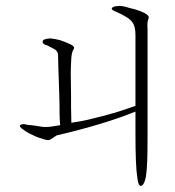

<svg xmlns="http://www.w3.org/2000/svg" viewBox="-20 -859 578 635"><path d="M468 -419Q468 -353 467 -328Q466 -296 462 -272Q457 -247 446 -244Q437 -244 434 -273Q428 -309 428 -419V-490Q325 -448 167 -411L146 -397Q139 -393 120 -400Q117 -401 114 -402Q111 -403 107.5 -404Q104 -405 102 -406Q99 -407 94 -409.5Q89 -412 87 -413Q81 -415 71 -421Q64 -425 59 -429Q40 -441 48 -446Q56 -451 71 -446Q85 -445 98.5 -443Q112 -441 117 -440Q122 -439 131.5 -439Q141 -439 151 -440.5Q161 -442 179 -445Q177 -467 177 -485Q177 -522 176 -546Q172 -660 172 -677Q172 -686 165 -693Q160 -697 136 -709Q121 -712 121 -721Q121 -731 147 -732Q164 -730 179 -726Q194 -721 205 -716Q230 -706 224 -697Q218 -689 216 -669Q214 -637 214 -617Q214 -608 214.5 -581Q215 -554 215 -543V-504Q215 -497 215.5 -480.5Q216 -464 216 -453Q250 -458 271 -463Q296 -469 319 -475Q324 -476 343 -481.5Q362 -487 372 -490Q418 -505 428 -509V-743Q428 -772 418 -785Q408 -801 362 -821Q347 -827 350 -832Q353 -838 369 -839Q383 -841 407 -833Q427 -829 447 -821Q477 -809 471 -797Q466 -786 468 -763Z"/></svg>

Font: Kimchi
Style: Regular
Weight: 400
Version: Version 1.1